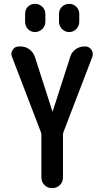

<svg xmlns="http://www.w3.org/2000/svg" viewBox="-20 -970 540 990"><path d="M284.2 -898.4Q284.2 -920.9 299.8 -935.5Q315.4 -950.2 336.9 -950.2Q358.4 -950.2 373.5 -935.1Q388.7 -919.9 388.7 -898.4V-858.4Q388.7 -835.9 373.5 -820.3Q358.4 -804.7 336.9 -804.7Q315.4 -804.7 299.8 -820.3Q284.2 -835.9 284.2 -858.4ZM213.9 -898.4V-858.4Q213.9 -835.9 197.8 -820.3Q181.6 -804.7 160.2 -804.7Q138.7 -804.7 124 -820.3Q109.4 -835.9 109.4 -858.4V-898.4Q109.4 -920.9 124 -935.5Q138.7 -950.2 160.6 -950.2Q182.6 -950.2 198.2 -935.1Q213.9 -919.9 213.9 -898.4ZM190.4 -290 42 -676.8Q34.2 -695.3 45.4 -712.9Q56.6 -730.5 78.1 -730.5H85.9Q111.3 -730.5 131.8 -715.3Q152.3 -700.2 160.2 -675.8L250 -396.5Q250 -395.5 251 -395Q252 -394.5 252 -396.5L341.8 -675.8Q348.6 -700.2 369.1 -715.3Q389.6 -730.5 416 -730.5H419.9Q439.5 -730.5 451.2 -713.4Q462.9 -696.3 456.1 -676.8L307.6 -290Q304.7 -282.2 304.7 -274.4V-54.7Q304.7 -31.2 288.6 -15.6Q272.5 0 248.5 0Q224.6 0 209 -16.1Q193.4 -32.2 193.4 -54.7V-274.4Q193.4 -282.2 190.4 -290Z"/></svg>

Font: Rounded Mgen+ 1m medium
Style: Regular
Weight: 500
Designer: [Source Han Sans]
Ryoko NISHIZUKA  (kana & ideographs); Paul D. Hunt (Latin, Greek & Cyrillic); Wenlong ZHANG  (bopomofo
Version: Version 1.059.20150602